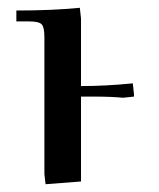

<svg xmlns="http://www.w3.org/2000/svg" viewBox="-20 -466 409 493"><path d="M22 -411V-439Q115 -439 185 -446L188 -418V-245Q251 -245 321 -252L324 -224V-218L296 -215Q266 -218 219 -218H188V0L97 7L94 -19V-371Q94 -396 87 -403.5Q80 -411 55 -411Z"/></svg>

Font: Dihjauti
Style: Bold
Weight: 700
Designer: T. Christopher White
Version: Version 3.0.0